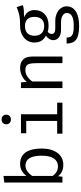

<svg xmlns="http://www.w3.org/2000/svg" viewBox="687 -1500 1025 2440"><g transform="rotate(-90 1200.0 -280.5)"><path d="M335 -538Q436 -538 484 -466Q532 -394 532 -264Q532 -140 477 -64.5Q422 11 323 11Q232 11 180 -55L174 0H100V-739L184 -749V-458Q245 -538 335 -538ZM441 -264Q441 -366 409.5 -418Q378 -470 316 -470Q276 -470 242.5 -446Q209 -422 184 -386V-125Q205 -93 236 -75Q267 -57 304 -57Q370 -57 405.5 -109Q441 -161 441 -264Z M962 -714Q962 -688 945 -671.5Q928 -655 900 -655Q873 -655 856.5 -671.5Q840 -688 840 -714Q840 -740 856.5 -756.5Q873 -773 900 -773Q928 -773 945 -756.5Q962 -740 962 -714ZM967 -67H1115V0H721V-67H883V-460H726V-527H967Z M1300 -527H1372L1379 -453Q1410 -493 1457.5 -515.5Q1505 -538 1553 -538Q1701 -538 1701 -382V0H1617V-320Q1617 -379 1610.5 -410Q1604 -441 1585 -456Q1566 -471 1527 -471Q1484 -471 1446 -445Q1408 -419 1384 -383V0H1300Z M2354 -503Q2324 -493 2289 -490.5Q2254 -488 2200 -488Q2292 -446 2292 -355Q2292 -275 2239 -225.5Q2186 -176 2094 -176Q2047 -176 2015 -187Q2003 -178 1995.5 -164Q1988 -150 1988 -136Q1988 -91 2058 -91H2153Q2205 -91 2247.5 -72.5Q2290 -54 2314.5 -21Q2339 12 2339 52Q2339 129 2273.5 170.5Q2208 212 2088 212Q1966 212 1916 174Q1866 136 1866 53H1942Q1942 86 1954.5 105.5Q1967 125 1998.5 134.5Q2030 144 2088 144Q2173 144 2213.5 122Q2254 100 2254 57Q2254 21 2221 1.5Q2188 -18 2136 -18H2042Q1977 -18 1943 -46.5Q1909 -75 1909 -118Q1909 -143 1924 -167.5Q1939 -192 1967 -210Q1922 -233 1900.5 -268.5Q1879 -304 1879 -355Q1879 -408 1905.5 -449.5Q1932 -491 1979.5 -514.5Q2027 -538 2089 -538Q2179 -538 2226 -548Q2273 -558 2329 -582ZM1965 -355Q1965 -299 1996.5 -265.5Q2028 -232 2090 -232Q2146 -232 2175.5 -264.5Q2205 -297 2205 -356Q2205 -476 2088 -476Q2027 -476 1996 -443.5Q1965 -411 1965 -355Z"/></g></svg>

Font: FiraDG Mono
Style: Regular
Weight: 400
Designer: Carrois Corporate & Edenspiekermann AG
Foundry: Carrois Corporate GbR & Edenspiekermann AG
Version: Version 3.206